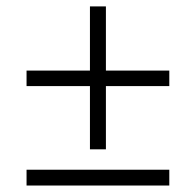

<svg xmlns="http://www.w3.org/2000/svg" viewBox="-20 -573 591 593"><path d="M62 -307.1V-355H257.8V-553.2H307.1V-355H502.9V-307.1H307.1V-111.8H257.8V-307.1ZM62 -48.8H502.9V0H62Z"/></svg>

Font: Open Sans Hebrew Light
Style: Italic
Weight: 300
Italic angle: -12°
Foundry: Ascender Corporation, Yanek Iontef
Version: Version 2.001;PS 002.001;hotconv 1.0.70;makeotf.lib2.5.58329